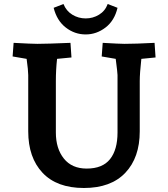

<svg xmlns="http://www.w3.org/2000/svg" viewBox="-20 -924 841 959"><path d="M121 -268V-549Q121 -572 113 -630L43 -642L48 -710Q138 -705 167 -705Q212 -705 332 -710L337 -637L265 -630Q259 -575 259 -519V-262Q259 -182 299 -132Q339 -82 413 -82Q492 -82 529.5 -129Q567 -176 567 -262V-549Q567 -560 558 -630L488 -642L493 -710Q578 -705 602 -705Q657 -705 752 -710L757 -637L686 -630Q678 -558 678 -519V-268Q678 -137 606 -61Q534 15 399 15Q264 15 192.5 -61Q121 -137 121 -268ZM408 -832Q444 -832 474.5 -850.5Q505 -869 518 -904L567 -885Q552 -821 507 -786.5Q462 -752 408 -752Q353 -752 308.5 -786.5Q264 -821 248 -885L297 -904Q311 -869 341.5 -850.5Q372 -832 408 -832Z"/></svg>

Font: Andada Pro ExtraBold
Style: Regular
Weight: 800
Designer: Carolina Giovagnoli
Foundry: Huerta Tipografica
Version: Version 3.005; ttfautohint (v1.8.4)